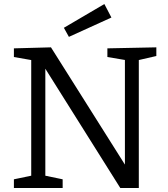

<svg xmlns="http://www.w3.org/2000/svg" viewBox="-20 -933 832 953"><path d="M513 -693 756 -698V-655L656 -632L669 -651V0H577L193 -611L205 -612V-46L190 -64L291 -43V0H49V-43L150 -64L135 -46V-651L146 -633L49 -650V-693L233 -698L612 -97L600 -96V-651L614 -633L513 -650ZM322 -750 297 -795 498 -913 533 -846Z"/></svg>

Font: Pack4
Style: Regular
Weight: 400
Version: Version 2.002